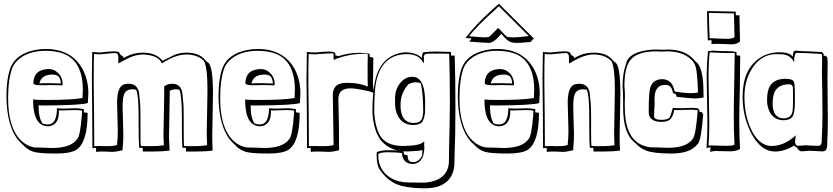

<svg xmlns="http://www.w3.org/2000/svg" viewBox="-20 -791 4524 1043"><path d="M190 -219V-202Q191 -154 208 -124V-122Q221 -115 240 -115Q275 -115 285 -160Q289 -175 289 -193V-203Q311 -201 322 -201Q334 -201 356 -202Q380 -203 391 -203Q409 -203 436 -198Q436 -197 436 -193Q435 -185 435 -181L456 -178Q456 -15 393 24Q360 43 285 43Q191 43 160 33Q126 21 105 -4Q25 -70 16 -233Q15 -251 15 -267Q15 -365 38 -426Q70 -499 169 -519Q197 -525 227 -525Q369 -525 429 -415Q460 -357 460 -282Q460 -274 457 -231Q416 -219 224 -218Q217 -218 212 -218Q197 -218 190 -219ZM160 -233V-251Q173 -248 229 -248Q367 -248 425 -258Q427 -259 428 -259Q430 -289 430 -302Q430 -466 315 -503Q276 -515 227 -515Q131 -515 75 -463Q56 -444 47 -423Q24 -360 24 -257Q24 -97 94 -28Q126 3 168 10Q182 10 212 11Q247 13 265 13Q365 12 398 -34Q416 -49 425 -170Q425 -173 425 -177Q426 -186 426 -190Q411 -193 387 -193Q374 -193 348 -192Q324 -191 315 -191Q303 -191 300 -192V-184Q300 -119 255 -107Q247 -105 240 -105Q164 -107 160 -233ZM281 -406Q317 -382 320 -341V-330Q318 -327 313 -327Q310 -327 302 -328Q278 -329 257 -329Q239 -329 213 -328Q198 -328 192 -328Q162 -330 161 -339Q163 -415 246 -416Q266 -415 281 -406ZM297 -377 296 -378Q282 -386 266 -386Q211 -386 197 -348Q195 -343 194 -338Q197 -338 203 -338Q209 -339 213 -339H257Q269 -339 287 -338Q297 -338 300 -338L310 -337V-341Q309 -364 297 -377Z M631 -500Q631 -494 643 -488Q649 -484 651 -480V-475Q700 -505 757 -505Q830 -504 863 -461Q928 -493 930 -494Q961 -505 992 -505Q1062 -505 1094 -466Q1097 -463 1099 -460L1111 -451Q1137 -430 1137 -283Q1137 -245 1135 -166Q1133 -90 1133 -55Q1133 -15 1135 27Q1098 32 1051 32H1032H991Q990 24 990 12H971Q968 -20 968 -109V-159Q968 -268 955 -303Q947 -306 935 -306Q914 -305 902 -297V-273Q902 -236 900 -159Q898 -83 898 -48Q898 -29 901 27Q864 32 817 32H797H756Q755 24 755 12H736Q733 -20 733 -109V-159Q733 -272 720 -303Q712 -306 699 -306Q662 -306 652 -273Q646 -251 646 -209Q646 -183 648 -134Q650 -85 650 -61Q650 -18 646 14V25Q611 34 588 34Q581 34 566 33Q550 32 542 32Q516 32 502 34V12Q498 13 491.5 13.5Q485 14 482 14Q482 -50 481 -175Q479 -302 479 -366Q479 -420 481 -509Q506 -506 526 -506Q531 -506 543 -508Q572 -512 603 -512Q629 -511 631 -500ZM623 -446Q623 -485 622 -489Q618 -502 609 -503Q594 -503 535 -497Q530 -496 526 -496Q501 -496 491 -498Q489 -462 489 -346Q489 -286 491 -169Q492 -55 492 3Q505 2 524 2Q535 2 552 3Q565 3 572 3Q594 3 616 -3V-7Q620 -41 620 -81Q620 -106 618 -157Q616 -208 616 -233Q616 -318 652 -332Q664 -336 679 -336Q725 -336 735 -289Q736 -284 741 -230Q743 -212 743 -147V-73Q743 -12 745 2Q757 2 777 3Q794 3 803 3Q839 3 870 -2Q868 -36 868 -58Q868 -91 870 -163Q872 -241 872 -278V-322Q891 -336 915 -336Q961 -336 970 -289Q971 -284 976 -230Q978 -212 978 -147V-73Q978 -12 980 2Q992 2 1012 3Q1029 3 1038 3Q1074 3 1105 -2Q1103 -40 1103 -65Q1103 -101 1105 -178Q1107 -260 1107 -298Q1107 -443 1084 -464Q1049 -495 991 -495Q942 -495 877 -458Q874 -456 867 -451Q861 -448 859 -447Q843 -487 773 -494Q764 -495 756 -495Q708 -495 646 -459Q643 -458 637 -454Q627 -448 623 -446Z M1342 -219V-202Q1343 -154 1360 -124V-122Q1373 -115 1392 -115Q1427 -115 1437 -160Q1441 -175 1441 -193V-203Q1463 -201 1474 -201Q1486 -201 1508 -202Q1532 -203 1543 -203Q1561 -203 1588 -198Q1588 -197 1588 -193Q1587 -185 1587 -181L1608 -178Q1608 -15 1545 24Q1512 43 1437 43Q1343 43 1312 33Q1278 21 1257 -4Q1177 -70 1168 -233Q1167 -251 1167 -267Q1167 -365 1190 -426Q1222 -499 1321 -519Q1349 -525 1379 -525Q1521 -525 1581 -415Q1612 -357 1612 -282Q1612 -274 1609 -231Q1568 -219 1376 -218Q1369 -218 1364 -218Q1349 -218 1342 -219ZM1312 -233V-251Q1325 -248 1381 -248Q1519 -248 1577 -258Q1579 -259 1580 -259Q1582 -289 1582 -302Q1582 -466 1467 -503Q1428 -515 1379 -515Q1283 -515 1227 -463Q1208 -444 1199 -423Q1176 -360 1176 -257Q1176 -97 1246 -28Q1278 3 1320 10Q1334 10 1364 11Q1399 13 1417 13Q1517 12 1550 -34Q1568 -49 1577 -170Q1577 -173 1577 -177Q1578 -186 1578 -190Q1563 -193 1539 -193Q1526 -193 1500 -192Q1476 -191 1467 -191Q1455 -191 1452 -192V-184Q1452 -119 1407 -107Q1399 -105 1392 -105Q1316 -107 1312 -233ZM1433 -406Q1469 -382 1472 -341V-330Q1470 -327 1465 -327Q1462 -327 1454 -328Q1430 -329 1409 -329Q1391 -329 1365 -328Q1350 -328 1344 -328Q1314 -330 1313 -339Q1315 -415 1398 -416Q1418 -415 1433 -406ZM1449 -377 1448 -378Q1434 -386 1418 -386Q1363 -386 1349 -348Q1347 -343 1346 -338Q1349 -338 1355 -338Q1361 -339 1365 -339H1409Q1421 -339 1439 -338Q1449 -338 1452 -338L1462 -337V-341Q1461 -364 1449 -377Z M1802 -499V-490Q1815 -488 1818 -486Q1876 -504 1927 -504Q1933 -504 1938.5 -504Q1944 -504 1949 -503.5Q1954 -503 1958.5 -502.5Q1963 -502 1967 -502Q1971 -502 1974 -501.5Q1977 -501 1980 -500.5Q1983 -500 1984.5 -499.5Q1986 -499 1987 -498L1988 -497V-482Q1992 -481 1995 -480.5Q1998 -480 2000.5 -479.5Q2003 -479 2004.5 -478.5Q2006 -478 2007 -478L2008 -477Q2008 -443 2007 -392Q2006 -361 2006 -348Q2006 -343 2006 -337.5Q2006 -332 2006.5 -327.5Q2007 -323 2007.5 -315.5Q2008 -308 2008 -305.5Q2008 -303 2009 -295V-287L1986 -295L1987 -294Q1984 -295 1975 -298L1976 -297Q1914 -311 1885 -311Q1830 -311 1821 -274Q1818 -262 1818 -249Q1822 -126 1822 13V25Q1789 34 1763 34Q1755 34 1739 33Q1720 32 1709 32Q1682 32 1668 34V12Q1664 13 1657.5 13.5Q1651 14 1648 14Q1648 -50 1647 -175Q1645 -302 1645 -366Q1645 -420 1647 -509Q1672 -506 1692 -506Q1697 -506 1709 -507Q1738 -511 1769 -511Q1801 -510 1802 -499ZM1793 -465Q1793 -471 1792 -476Q1792 -479 1792 -480V-499Q1790 -501 1780 -501Q1763 -501 1692 -496Q1667 -496 1657 -498Q1655 -462 1655 -346Q1655 -286 1657 -169Q1658 -55 1658 3Q1671 2 1691 2Q1702 2 1722 3Q1738 3 1745 3Q1770 3 1792 -3V-7Q1792 -58 1790 -144Q1788 -228 1788 -275Q1788 -333 1844 -340Q1854 -341 1865 -341Q1903 -341 1931 -335Q1939 -333 1948 -331Q1951 -330 1959 -328Q1966 -325 1969 -324L1978 -321Q1977 -333 1977 -353V-390Q1977 -402 1977 -431Q1978 -472 1978 -497Q1976 -499 1957 -499Q1884 -499 1816 -475Q1801 -470 1793 -465Z M2430 -509Q2430 -506 2430 -499Q2431 -492 2431 -489H2450Q2454 -371 2454 -207Q2454 -52 2449 63V87Q2449 195 2354 224Q2337 228 2321 230Q2306 232 2296 232Q2180 232 2126 206Q2077 181 2042 129Q2026 105 2026 52Q2026 40 2027 35Q2052 25 2090 25Q2131 25 2141 27Q2080 12 2045 -34Q2037 -46 2032 -57V-56Q2008 -103 2003 -177Q2003 -330 2032 -399Q2074 -497 2179 -507Q2241 -506 2272 -476Q2272 -495 2279 -507Q2315 -511 2344 -511Q2357 -511 2384 -510Q2414 -509 2430 -509ZM2299 200Q2393 189 2414 119Q2419 101 2419 81V53Q2419 4 2422 -90Q2424 -182 2424 -227Q2424 -382 2420 -499Q2406 -499 2378 -500Q2350 -500 2336 -500Q2297 -500 2290 -497Q2283 -491 2282 -484L2283 -467V-458Q2283 -450 2281 -449Q2279 -450 2279 -450Q2257 -496 2192 -497Q2049 -497 2021 -334Q2013 -284 2013 -178Q2018 -105 2041 -61Q2073 2 2171 2Q2179 1 2196 1Q2260 -1 2281 -20Q2283 -22 2285 -24Q2284 -16 2284 -6Q2284 -1 2285 7Q2285 14 2285 18Q2280 96 2224 100Q2182 100 2168 65Q2164 54 2164 41Q2135 36 2090 36Q2042 36 2036 46Q2035 50 2035 52Q2035 137 2107 178Q2147 200 2196 200Q2218 200 2251 201Q2271 201 2279 201Q2296 201 2299 200ZM2126 -228V-256Q2126 -313 2163 -350Q2188 -374 2219 -374Q2285 -374 2289 -254Q2290 -236 2289 -203Q2289 -186 2289 -179Q2283 -135 2268 -123Q2252 -112 2224 -112Q2161 -112 2136 -173Q2126 -199 2126 -228ZM2156 -225V-208Q2160 -125 2225 -123Q2265 -123 2273 -149Q2276 -158 2279 -180Q2279 -283 2266 -338Q2254 -344 2239 -344Q2210 -343 2194 -329L2196 -330Q2156 -283 2156 -225ZM2274 40Q2274 38 2274 32Q2275 26 2275 24Q2261 29 2207 31Q2198 31 2192 32Q2178 32 2171 31Q2172 31 2175 45Q2175 48 2176 49Q2186 50 2194 52Q2194 85 2215 89Q2220 90 2224 90Q2250 90 2266 66Q2274 54 2274 40Z M2642 -219V-202Q2643 -154 2660 -124V-122Q2673 -115 2692 -115Q2727 -115 2737 -160Q2741 -175 2741 -193V-203Q2763 -201 2774 -201Q2786 -201 2808 -202Q2832 -203 2843 -203Q2861 -203 2888 -198Q2888 -197 2888 -193Q2887 -185 2887 -181L2908 -178Q2908 -15 2845 24Q2812 43 2737 43Q2643 43 2612 33Q2578 21 2557 -4Q2477 -70 2468 -233Q2467 -251 2467 -267Q2467 -365 2490 -426Q2522 -499 2621 -519Q2649 -525 2679 -525Q2821 -525 2881 -415Q2912 -357 2912 -282Q2912 -274 2909 -231Q2867 -219 2677 -218Q2670 -218 2665 -218Q2649 -218 2642 -219ZM2612 -233V-251Q2625 -248 2681 -248Q2819 -248 2877 -258Q2879 -259 2880 -259Q2882 -289 2882 -302Q2882 -466 2767 -503Q2728 -515 2679 -515Q2583 -515 2527 -463Q2508 -444 2499 -423Q2476 -360 2476 -257Q2476 -97 2546 -28Q2578 3 2620 10Q2634 10 2664 11Q2699 13 2717 13Q2817 12 2850 -34Q2868 -49 2877 -170Q2877 -173 2877 -177Q2878 -186 2878 -190Q2863 -193 2839 -193Q2826 -193 2800 -192Q2776 -191 2767 -191Q2755 -191 2752 -192V-184Q2752 -119 2707 -107Q2699 -105 2692 -105Q2616 -107 2612 -233ZM2690 -771 2710 -751 2880 -582 2866 -568Q2867 -566 2867 -566Q2867 -562 2816 -559Q2804 -558 2794 -558Q2762 -558 2750 -564Q2728 -576 2704 -607Q2698 -603 2687 -589Q2659 -559 2637 -558Q2631 -558 2598 -560Q2558 -563 2529 -565Q2532 -570 2542 -582L2509 -585Q2562 -656 2656 -740Q2685 -767 2690 -771ZM2853 -595 2690 -757Q2677 -745 2651 -721Q2563 -641 2528 -594Q2599 -588 2617 -588Q2621 -588 2635 -590Q2639 -591 2673 -626Q2683 -637 2687 -639Q2690 -637 2720 -604Q2733 -591 2738 -590Q2748 -588 2775 -588Q2792 -588 2851 -595ZM2733 -406Q2769 -382 2772 -341V-330Q2770 -327 2765 -327Q2762 -327 2754 -328Q2730 -329 2709 -329Q2691 -329 2665 -328Q2650 -328 2644 -328Q2614 -330 2613 -339Q2615 -415 2698 -416Q2718 -415 2733 -406ZM2749 -377 2748 -378Q2734 -386 2718 -386Q2663 -386 2649 -348Q2647 -343 2646 -338Q2649 -338 2655 -338Q2661 -339 2665 -339H2709Q2721 -339 2739 -338Q2749 -338 2752 -338L2762 -337V-341Q2761 -364 2749 -377Z M3079 -500Q3079 -494 3091 -488Q3097 -484 3099 -480V-475Q3148 -505 3205 -505Q3275 -505 3307 -466Q3310 -463 3312 -460L3324 -451Q3350 -430 3350 -283Q3350 -245 3348 -166Q3346 -90 3346 -55Q3346 -15 3348 27Q3311 32 3264 32H3245H3204Q3203 24 3203 12H3184Q3181 -20 3181 -109V-159Q3181 -272 3168 -303Q3161 -306 3147 -306Q3110 -306 3100 -273Q3094 -251 3094 -209Q3094 -183 3096 -134Q3098 -85 3098 -61Q3098 -18 3094 14V25Q3059 34 3036 34Q3029 34 3014 33Q2998 32 2990 32Q2964 32 2950 34V12Q2946 13 2939.5 13.5Q2933 14 2930 14Q2930 -50 2929 -175Q2927 -302 2927 -366Q2927 -420 2929 -509Q2954 -506 2974 -506Q2979 -506 2991 -508Q3020 -512 3051 -512Q3077 -511 3079 -500ZM3071 -446Q3071 -485 3070 -489Q3066 -502 3057 -503Q3042 -503 2983 -497Q2978 -496 2974 -496Q2949 -496 2939 -498Q2937 -462 2937 -346Q2937 -286 2939 -169Q2940 -55 2940 3Q2953 2 2972 2Q2983 2 3000 3Q3013 3 3020 3Q3042 3 3064 -3V-7Q3068 -41 3068 -81Q3068 -106 3066 -157Q3064 -208 3064 -233Q3064 -318 3100 -332Q3112 -336 3127 -336Q3173 -336 3183 -289Q3184 -284 3189 -230Q3191 -212 3191 -147V-73Q3191 -12 3193 2Q3205 2 3225 3Q3242 3 3251 3Q3287 3 3318 -2Q3316 -40 3316 -65Q3316 -101 3318 -178Q3320 -260 3320 -298Q3320 -443 3297 -464Q3262 -495 3204 -495Q3156 -495 3094 -459Q3091 -458 3085 -454Q3075 -448 3071 -446Z M3792 -182 3800 -171Q3790 -40 3774 -14Q3771 -11 3770 -9Q3731 43 3629 43Q3531 43 3490 27Q3459 15 3437 -8L3428 -17Q3365 -65 3365 -207V-238Q3365 -297 3362 -322Q3362 -393 3381 -444Q3382 -447 3382 -448L3381 -447Q3395 -503 3493 -518Q3518 -522 3545 -522Q3554 -521 3582 -521Q3585 -521 3592 -521Q3602 -522 3606 -522Q3696 -522 3744 -473Q3750 -466 3755 -460Q3756 -459 3759 -457Q3798 -429 3801 -314Q3802 -292 3802 -261Q3770 -256 3755 -256Q3735 -256 3656 -265Q3653 -279 3648 -281Q3643 -283 3636 -285Q3630 -323 3606 -329Q3599 -330 3593 -330Q3587 -330 3575 -328H3576Q3536 -317 3536 -257Q3535 -250 3536 -237Q3536 -226 3536 -222Q3536 -213 3534 -187Q3533 -165 3533 -159Q3534 -140 3573 -140Q3600 -140 3614 -149H3613Q3622 -153 3634 -203Q3635 -204 3635 -205Q3659 -203 3674 -203Q3684 -203 3704 -204Q3725 -205 3735 -205Q3759 -205 3772 -202L3780 -191Q3780 -190 3780 -188Q3779 -185 3779 -184Q3781 -184 3785 -183Q3790 -182 3792 -182ZM3770 -192Q3756 -195 3732 -195Q3719 -195 3691 -194Q3667 -193 3658 -193Q3646 -193 3643 -194Q3634 -147 3611 -136Q3596 -129 3573 -129Q3518 -129 3506 -165Q3504 -173 3504 -181Q3504 -288 3512 -314Q3527 -360 3576 -361Q3629 -361 3643 -302Q3644 -298 3645 -294Q3697 -285 3735 -285Q3759 -285 3772 -289Q3768 -400 3759 -428Q3750 -456 3733 -469Q3688 -512 3602 -512Q3595 -512 3582 -511Q3570 -511 3564 -511Q3551 -511 3544 -512Q3433 -512 3398 -456Q3372 -413 3372 -323Q3375 -296 3375 -266Q3375 -256 3374 -238Q3374 -218 3374 -209Q3374 -51 3459 -7Q3482 4 3510 9Q3525 9 3557 10Q3592 12 3610 12Q3709 11 3742 -35Q3760 -53 3770 -191Z M3821 -731 3977 -728V-708H3997Q3997 -697 3998 -654Q4000 -591 4000 -567Q3987 -550 3952 -550Q3942 -550 3913 -552H3914Q3909 -552 3898 -552Q3886 -553 3880 -553Q3859 -553 3845 -552V-573Q3842 -573 3835 -572Q3828 -572 3825 -572Q3825 -592 3823 -629Q3821 -678 3821 -710ZM3954 -513 3981 -508V-491L4001 -488Q4001 -430 3999 -315Q3996 -197 3996 -137Q3996 -48 4000 17Q3986 31 3942 31Q3913 31 3898 30H3899Q3895 30 3887 30Q3879 29 3875 29Q3853 29 3838 34Q3838 32 3838 30.5Q3838 29 3838 27Q3838 25 3838.5 24Q3839 23 3839 20Q3839 17 3839 16.5Q3839 16 3840 12V9Q3825 11 3818 14Q3823 -53 3823 -124Q3823 -164 3821 -244Q3819 -325 3819 -366Q3819 -437 3826 -513Q3833 -513 3836 -514Q3850 -516 3852 -516Q3857 -516 3871 -515Q3905 -513 3931 -513ZM3967 -718 3831 -721V-705Q3831 -676 3833 -632Q3835 -598 3835 -583H3852Q3866 -583 3895 -581Q3920 -580 3931 -580Q3963 -581 3970 -590Q3970 -614 3968 -678Q3967 -711 3967 -718ZM3971 -503H3954H3931Q3901 -503 3868 -505Q3849 -506 3839 -506H3835V-505Q3829 -451 3829 -368Q3829 -328 3831 -248Q3833 -165 3833 -123Q3833 -54 3829 0Q3833 -1 3845 -1Q3854 -1 3879 0Q3910 1 3924 1Q3965 1 3970 -6Q3966 -77 3966 -167Q3966 -232 3969 -361Q3971 -455 3971 -500Z M4465 -488 4474 -479Q4476 -463 4476 -454V-444Q4475 -416 4475 -366Q4475 -328 4476 -254Q4477 -179 4477 -141Q4477 -81 4474 -20V-13Q4474 19 4464 27Q4459 30 4453 31H4439Q4426 31 4403 29Q4383 28 4374 28Q4366 28 4352 30Q4338 31 4331 31Q4315 25 4310 11Q4298 5 4294 0Q4241 32 4191 32Q4109 32 4056 -77Q4014 -165 4014 -266Q4014 -411 4104 -474Q4152 -507 4214 -507Q4261 -507 4279 -491Q4283 -487 4286 -483Q4289 -510 4293 -513Q4298 -516 4306 -516Q4312 -516 4323 -514Q4333 -513 4337 -513H4346Q4373 -513 4445 -508L4454 -499Q4454 -497 4454 -494Q4455 -490 4455 -488ZM4444 -498Q4414 -500 4346 -503H4335Q4331 -503 4321.5 -503.5Q4312 -504 4308 -504Q4294 -501 4294 -456V-451Q4277 -491 4231 -496Q4218 -497 4192 -497Q4111 -494 4063 -415Q4024 -352 4024 -266Q4024 -155 4068 -73Q4109 1 4171 2Q4234 2 4290 -45Q4298 -51 4303 -56Q4303 -50 4301 -40Q4299 -28 4299 -21Q4300 -4 4311 1Q4318 1 4332 0Q4347 -2 4354 -2Q4364 -2 4386 0Q4409 1 4419 1H4431Q4444 -4 4444 -26V-40Q4448 -99 4448 -171Q4448 -208 4447 -281Q4445 -355 4445 -393Q4445 -440 4446 -464V-474Q4446 -483 4444 -498ZM4153 -299Q4163 -345 4212 -359Q4228 -363 4246 -363Q4284 -363 4292 -348Q4299 -335 4298 -257Q4298 -245 4298 -236Q4298 -171 4282 -153Q4267 -138 4236 -138Q4178 -138 4156 -195Q4147 -219 4147 -246Q4147 -279 4153 -299ZM4183 -277V-276Q4177 -255 4177 -226Q4179 -149 4236 -148Q4277 -148 4285 -185Q4288 -202 4288 -247V-273Q4288 -318 4286 -322Q4281 -333 4266 -333Q4206 -333 4186 -287Q4184 -282 4183 -277Z"/></svg>

Font: Londrina Shadow
Style: Regular
Weight: 400
Designer: Marcelo Magalhaes
Foundry: Marcelo Magalhães
Version: Version 1.001 2011